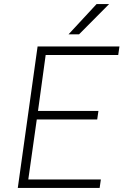

<svg xmlns="http://www.w3.org/2000/svg" viewBox="-20 -930 611 950"><path d="M166 -700H571L565 -658H206L168 -381H467L461 -339H162L120 -42H479L473 0H68ZM458 -910H520L371 -760H319Z"/></svg>

Font: Retni Sans Light
Style: Italic
Weight: 300
Italic angle: -8°
Designer: Vitaly Kuzmin
Foundry: ParaType Ltd.
Version: Version 1.00;June 10, 2019;FontCreator 11.5.0.2425 64-bit; t